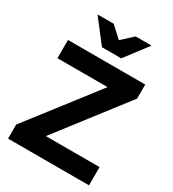

<svg xmlns="http://www.w3.org/2000/svg" viewBox="-210 -1007 1014 1123"><g transform="rotate(30 296.5 -445.5)"><path d="M23.3 0V-95L376.7 -551.7H38.3V-675H560V-580L207.5 -123.3H570V0ZM231.7 -737.5 115.8 -887.5V-890.8H222.5L296.7 -822.5L370.8 -890.8H475.8V-887.5L361.7 -737.5Z"/></g></svg>

Font: Funnel Display
Style: Bold
Weight: 700
Designer: NORD ID, Kristian Moeller
Foundry: Dicotype
Version: Version 1.000